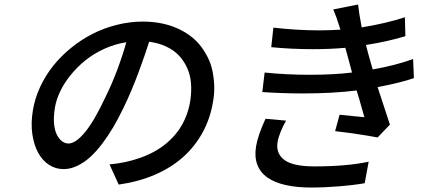

<svg xmlns="http://www.w3.org/2000/svg" viewBox="-20 -790 1922 855"><path d="M284.8 -150.9Q317.1 -150.9 359 -201.9Q400.9 -252.8 450.3 -359Q504.6 -469.1 542.6 -601.9Q491.5 -594.1 444.1 -572.4Q396.7 -550.8 359.9 -521Q323.2 -491.1 294.2 -455.3Q265.3 -419.4 247.7 -382.3Q230.1 -345.2 224.4 -310Q218 -269.2 220.7 -239.2Q223.4 -209.2 233.5 -189.6Q243.6 -170.1 256.9 -160.5Q270.2 -150.9 284.8 -150.9ZM508.5 32 467.7 -57.9Q503.9 -61.1 538 -68.4Q572.1 -75.6 605.8 -87.7Q639.6 -99.8 669 -116.1Q698.5 -132.5 724.8 -155Q751.1 -177.6 771.3 -204.5Q791.5 -231.5 806.1 -266Q820.7 -300.4 827.1 -339.8Q833.5 -381.7 830.6 -418.7Q827.8 -455.6 813.6 -487.2Q799.4 -518.8 776.5 -543Q753.6 -567.1 719.8 -582.9Q686.1 -598.7 644.2 -604Q634.2 -573.2 624.3 -543.9Q614.3 -514.6 598.2 -471.1Q582 -427.6 565.7 -388.7Q549.4 -349.8 527.5 -304.9Q505.7 -259.9 483.8 -222.8Q462 -185.7 435.2 -150.2Q408.4 -114.7 381.7 -90.6Q355.1 -66.4 324.4 -51.7Q293.7 -36.9 263.1 -36.9Q228 -36.9 198.5 -55.9Q169 -74.9 150 -109.7Q131 -144.5 123.9 -193.2Q116.8 -241.8 126.8 -301.1Q135.7 -353 158.9 -403.1Q182.2 -453.1 216.4 -496.3Q250.7 -539.4 295.8 -576.2Q340.9 -612.9 391.5 -638.8Q442.1 -664.8 500 -679.3Q557.9 -693.9 615.8 -693.9Q658 -693.9 695.8 -686.6Q733.7 -679.3 765.1 -665.8Q796.5 -652.3 823.3 -633.2Q850.1 -614 869.7 -589.8Q889.2 -565.7 903.9 -537.1Q918.7 -508.5 925.6 -476.4Q932.5 -444.2 933.9 -409.3Q935.4 -374.3 928.6 -337Q916.5 -262.8 882.5 -200.5Q848.4 -138.1 795.5 -90.7Q742.5 -43.3 669.6 -11.9Q596.6 19.5 508.5 32Z M1162.3 -261 1253.9 -252.8Q1240.8 -230.5 1229.9 -203.7Q1219.1 -176.8 1216.3 -159.1Q1212 -133.5 1218.9 -113.6Q1225.9 -93.8 1244.7 -79Q1263.5 -64.3 1297.4 -56.6Q1331.3 -49 1379.3 -49Q1525.6 -49 1621.8 -70L1604 25.9Q1557.5 34.1 1491.8 39.6Q1426.1 45.1 1365.8 45.1Q1300.4 45.1 1251.4 33.9Q1202.4 22.7 1170.5 0.2Q1138.5 -22.4 1125.5 -57.5Q1112.6 -92.7 1120.4 -138.8Q1128.2 -186.8 1162.3 -261ZM1819.6 -527 1823.2 -442.1Q1765.3 -421.9 1661.6 -402Q1712 -246.8 1716.3 -235.1L1661.6 -177.9Q1576 -193.9 1472.3 -206L1492.2 -279.1Q1517.4 -276.3 1558.4 -272.4Q1599.4 -268.5 1602.6 -268.1Q1576 -363.6 1568.2 -387.1Q1462.7 -373.9 1327.8 -373.9Q1240.1 -373.9 1148.1 -380L1158.4 -467Q1254.6 -457 1359.7 -457Q1465.9 -457 1547.6 -467L1531.6 -527Q1529.5 -535.5 1517.8 -577.1Q1450.3 -571 1373.6 -571Q1278.8 -571 1187.9 -579.9L1197.4 -666.9Q1304.7 -654.8 1402.3 -654.8Q1450.6 -654.8 1496.1 -658L1490.8 -674Q1479 -713.4 1464.1 -747.9L1574.6 -769.9Q1578.1 -734.4 1590.6 -668Q1698.9 -685.7 1783 -713.1L1785.2 -628.9Q1707.7 -605.1 1609.7 -589.8L1620 -550.1Q1621.1 -547.2 1627.8 -522.4Q1634.6 -497.5 1639.6 -480.8Q1739.3 -498.2 1819.6 -527Z"/></svg>

Font: Karasuma Gothic
Style: Medium Italic
Weight: 500
Italic angle: 9.39998°
Designer: Rasmus Andersson / Ryoko Nishizuka
Foundry: Genbu
Version: Version 1.00